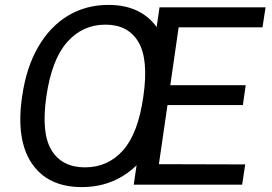

<svg xmlns="http://www.w3.org/2000/svg" viewBox="-20 -753 1108 783"><path d="M314 10Q175.5 10 110 -86.2Q44.5 -182.5 70 -358.5Q87 -477.5 135.5 -561.2Q184 -645 257.2 -689Q330.5 -733 422 -733Q558.5 -733 623.8 -635.5Q689 -538 663.5 -360Q646.5 -242.5 598.8 -159.8Q551 -77 478.2 -33.5Q405.5 10 314 10ZM326.5 -70.5Q420 -70.5 481.8 -140Q543.5 -209.5 564.5 -359Q586.5 -510 544.8 -581.2Q503 -652.5 410 -652.5Q316.5 -652.5 253.5 -581Q190.5 -509.5 169 -359Q147.5 -210 190.2 -140.2Q233 -70.5 326.5 -70.5ZM525.5 0 630.5 -723H1063L1050.5 -641.5H708.5L674.5 -405.5H982L970.5 -324.5H663L628 -83.5L980 -82.5L967.5 0Z"/></svg>

Font: Public Sans
Style: Italic
Weight: 400
Italic angle: -8°
Designer: The Public Sans project authors (U.S. Web Design System). Libre Franklin designed by Pablo Impallari and Rodrigo Fuenzal
Version: Version 1.008; ttfautohint (v1.8.1) -l 8 -r 50 -G 200 -x 14 